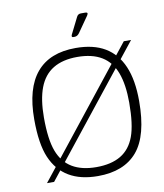

<svg xmlns="http://www.w3.org/2000/svg" viewBox="-93 -927 867 1013"><g transform="rotate(-10 341.0 -420.5)"><path d="M78 0 607 -667H646L116 0ZM350 10Q257 10 195 -27Q133 -64 101.5 -137.5Q70 -211 70 -343Q70 -509 140.5 -592.5Q211 -676 350 -676Q445 -676 507 -639Q569 -602 600.5 -528.5Q632 -455 632 -343Q632 -157 561 -73.5Q490 10 350 10ZM350 -38Q430 -38 481 -68.5Q532 -99 555.5 -162.5Q579 -226 579 -343Q579 -440 555.5 -503Q532 -566 481 -597Q430 -628 350 -628Q272 -628 221 -597Q170 -566 146 -503Q122 -440 122 -343Q122 -226 146 -162.5Q170 -99 221 -68.5Q272 -38 350 -38ZM343 -749 387 -837Q394 -851 409 -851H433Q451 -851 440 -834L382 -751Q371 -735 356 -735H348Q337 -735 343 -749Z"/></g></svg>

Font: Vivano Light
Style: Regular
Weight: 300
Designer: Joe Prince, Josias Burgherr
Version: Version 2.064;September 19, 2022;FontCreator 14.0.0.2877 64-